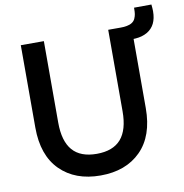

<svg xmlns="http://www.w3.org/2000/svg" viewBox="-89 -894 952 993"><g transform="rotate(-10 387.0 -397.5)"><path d="M771.5 -810.1Q773.9 -789.1 773.9 -774.4Q773.9 -699.2 721.7 -668.9Q695.3 -653.8 660.2 -651.4Q656.7 -650.9 649.9 -650.9V-287.6Q649.9 -141.6 571.5 -63.2Q493.2 15.1 359.9 15.1Q227.1 15.1 148.4 -63.2Q69.8 -141.6 69.8 -287.6V-720.2H190.9V-292.5Q190.9 -194.8 232.7 -146.7Q274.4 -98.6 359.9 -98.6Q445.3 -98.6 487.1 -146.7Q528.8 -194.8 528.8 -292.5V-720.2H594.2Q613.3 -720.2 625 -722.7Q642.6 -725.6 654.3 -733.2Q666 -740.7 671.4 -752.9Q676.8 -765.1 678.5 -776.4Q680.2 -787.6 680.2 -803.7V-809.6Z"/></g></svg>

Font: Vela Sans Bd
Style: Bold
Weight: 700
Designer: Principal design: Mikhail Sharanda - project Manrope.
Design modification: Ravid Balaliev
Foundry: Mikhail Sharanda
Version: Version 1.001